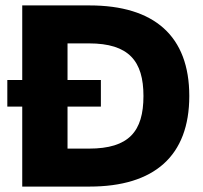

<svg xmlns="http://www.w3.org/2000/svg" viewBox="-20 -688 750 708"><path d="M678 -334C678 -555 549 -668 310 -668H62V-393H7V-295H62V0H310C549 0 678 -113 678 -334ZM509 -334C509 -203 455 -140 308 -140H229V-295H352V-393H229V-528H308C455 -528 509 -463 509 -334Z"/></svg>

Font: Gantari ExtraBold
Style: Regular
Weight: 800
Designer: Anugrah Pasau
Foundry: Lafontype
Version: Version 1.000